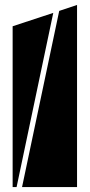

<svg xmlns="http://www.w3.org/2000/svg" viewBox="-20 -755 362 775"><path d="M291 -735V0H69L219 -711ZM31 0V-649L195 -703L47 0Z"/></svg>

Font: J.M. Nexus Grotesque
Style: Regular
Weight: 900
Designer: deFharo
Foundry: deFharo
Version: Version 3.003